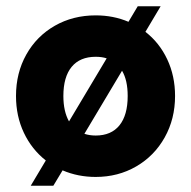

<svg xmlns="http://www.w3.org/2000/svg" viewBox="-20 -553 609 612"><path d="M179.5 -10 150 39H78L126 -41.5Q81 -77 56 -130Q31 -183 31 -247Q31 -320.5 63.8 -379Q96.5 -437.5 154.5 -470.8Q212.5 -504 285 -504Q341.5 -504 389.5 -483.5L419 -533H492L443.5 -451.5Q488 -417 513 -364Q538 -311 538 -247Q538 -174 505 -115Q472 -56 414.2 -22.5Q356.5 11 285 11Q228.5 11 179.5 -10ZM200 -166 320 -367Q305 -372 285 -372Q235 -372 208.5 -340Q182 -308 182 -247Q182 -198 200 -166ZM285 -121Q334.5 -121 360.8 -153.5Q387 -186 387 -247Q387 -297.5 369 -327.5L249 -126.5Q265.5 -121 285 -121Z"/></svg>

Font: HK Grotesk Black
Style: Regular
Weight: 900
Designer: Alfredo Marco Pradil
Foundry: Hanken Design Co.
Version: Version 3.001